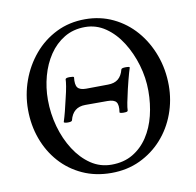

<svg xmlns="http://www.w3.org/2000/svg" viewBox="-78 -756 866 848"><g transform="rotate(-10 355.5 -331.5)"><path d="M355 13Q284 13 226 -13.5Q168 -40 126.5 -86.5Q85 -133 62.5 -194.5Q40 -256 40 -326Q40 -393 62.5 -455.5Q85 -518 127 -568Q169 -618 227.5 -647Q286 -676 357 -676Q425 -676 482.5 -648.5Q540 -621 582 -572.5Q624 -524 647.5 -460Q671 -396 671 -324Q671 -258 648.5 -197Q626 -136 584 -89Q542 -42 484 -14.5Q426 13 355 13ZM362 -23Q417 -23 457.5 -47Q498 -71 525 -112Q552 -153 565 -205.5Q578 -258 578 -316Q578 -375 561 -432.5Q544 -490 514 -537.5Q484 -585 442.5 -613.5Q401 -642 351 -642Q298 -642 257.5 -617.5Q217 -593 189.5 -552Q162 -511 148 -459.5Q134 -408 134 -354Q134 -292 150.5 -233Q167 -174 197.5 -126.5Q228 -79 269.5 -51Q311 -23 362 -23ZM204 -240Q195 -240 190.5 -241.5Q186 -243 186 -245Q193 -267 199 -290.5Q205 -314 212 -345Q220 -377 223.5 -398.5Q227 -420 227 -430Q228 -433 232.5 -434.5Q237 -436 246 -436Q255 -436 260 -435Q265 -434 265 -432Q261 -399 271 -386Q281 -373 309 -373L407 -374Q436 -374 453 -388Q470 -402 477 -430Q478 -433 483 -434.5Q488 -436 497 -436Q506 -436 510.5 -435Q515 -434 515 -432Q512 -423 508 -409Q504 -395 499.5 -377.5Q495 -360 490 -339Q482 -305 477.5 -281.5Q473 -258 473 -247Q473 -243 468.5 -241.5Q464 -240 454 -240Q445 -240 440 -241.5Q435 -243 436 -245Q441 -277 431.5 -290Q422 -303 392 -303H293Q237 -303 223 -246Q222 -243 217.5 -241.5Q213 -240 204 -240Z"/></g></svg>

Font: Junicode VF
Style: Regular
Weight: 400
Designer: Peter S. Baker
Version: Version 2.213